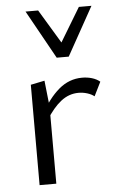

<svg xmlns="http://www.w3.org/2000/svg" viewBox="-52 -743 476 779"><g transform="rotate(-5 186.5 -353.0)"><path d="M77.5 0V-408.8L134.1 -420.4L145.6 -314.8V0ZM133.6 -260.4 117 -285.4Q149.8 -347.6 191.9 -383.5Q234.1 -419.3 287 -419.3Q308.1 -419.3 327 -413.7Q346 -408 359.5 -396.7L331.2 -339.6Q319.6 -348.8 302.4 -354.1Q285.1 -359.4 267.3 -359.4Q228.1 -359.4 195.6 -333.9Q163 -308.3 133.6 -260.4ZM191.7 -509.1 204.5 -549.5 299.2 -706.5H350.5L240.7 -509.1ZM191.7 -509.1 82 -706.5H133.3L228.5 -548.5L240.7 -509.1Z"/></g></svg>

Font: Ysabeau
Style: Bold
Weight: 700
Designer: Christian Thalmann (Catharsis Fonts)
Version: Version 2.000;gftools[0.9.27.dev2+g8671c4b]